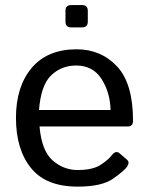

<svg xmlns="http://www.w3.org/2000/svg" viewBox="-20 -711 576 740"><path d="M254.4 -605.5Q232.4 -605.5 232.4 -627.4V-669.4Q232.4 -691.4 254.4 -691.4H296.4Q318.4 -691.4 318.4 -669.4V-627.4Q318.4 -605.5 296.4 -605.5ZM41.5 -256.3Q41.5 -377.4 102.1 -449.2Q162.6 -521 275.4 -521Q369.1 -521 430.9 -455.3Q492.7 -389.6 492.7 -245.6Q492.7 -223.6 472.7 -223.6H132.3Q140.6 -129.4 183.1 -92.5Q225.6 -55.7 279.3 -55.7Q335.9 -55.7 366.2 -74.7Q396.5 -93.8 410.6 -112.3Q426.3 -132.8 440.9 -120.1L469.7 -95.2Q481 -85.4 469.7 -68.4Q460.4 -54.2 416.7 -22.9Q373 8.3 279.3 8.3Q157.2 8.3 99.4 -63.5Q41.5 -135.3 41.5 -256.3ZM130.4 -287.1H406.2Q404.3 -355.5 371.1 -407Q337.9 -458.5 273.4 -458.5Q216.8 -458.5 177.2 -420.7Q137.7 -382.8 130.4 -287.1Z"/></svg>

Font: Istok Web
Style: Regular
Weight: 400
Designer: Andrey V. Panov
Foundry: Andrey V. Panov
Version: Version 1.0.2g